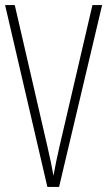

<svg xmlns="http://www.w3.org/2000/svg" viewBox="-20 -734 421 754"><path d="M381 -714H343L213 -156C204 -117 197 -83 190 -44C183 -83 176 -116 167 -155L38 -714H0L166 0H212Z"/></svg>

Font: Noto Sans Gurmukhi UI ExtraCondensed ExtraLight
Style: Regular
Weight: 200
Width: 2
Designer: Jelle Bosma - Monotype Design Team
Foundry: Monotype Imaging Inc.
Version: Version 2.004